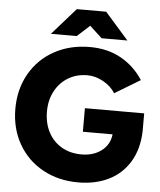

<svg xmlns="http://www.w3.org/2000/svg" viewBox="-60 -959 855 1023"><g transform="rotate(5 367.0 -447.5)"><path d="M29 -350Q29 -455 76 -537.5Q123 -620 206.5 -666Q290 -712 396 -712Q493 -712 565 -671Q637 -630 682 -560L546 -478Q523 -515 481 -538Q439 -561 396 -561Q339 -561 294 -534Q249 -507 223.5 -459Q198 -411 198 -350Q198 -288 223 -240Q248 -192 294 -165Q340 -138 401 -138Q465 -138 508 -171Q551 -204 557 -259H398V-385H715V-289Q712 -193 670.5 -125Q629 -57 558.5 -22.5Q488 12 396 12Q290 12 206.5 -34Q123 -80 76 -162.5Q29 -245 29 -350ZM388 -825 321 -764H183L309 -907H466L592 -764H454Z"/></g></svg>

Font: Oak Sans ExtraBold
Style: Regular
Weight: 800
Designer: Erik Kennedy, Walven
Foundry: Erik Kennedy, Walven
Version: Version 1.000